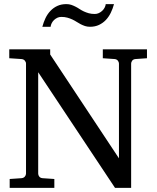

<svg xmlns="http://www.w3.org/2000/svg" viewBox="-20 -910 761 930"><path d="M636.2 -624Q625.5 -623 620.4 -616.2Q615.2 -609.4 615.2 -602.1V0H537.1L165 -560.1V-68.8Q165 -61.5 170.2 -54.7Q175.3 -47.9 186 -46.9L243.2 -43V0H26.9V-43L84 -46.9Q94.7 -47.9 100.3 -54.7Q106 -61.5 106 -68.8V-602.1Q106 -609.4 100.3 -616.2Q94.7 -623 84 -624L24.9 -627.9V-670.9H223.1V-646L556.2 -143.1V-602.1Q556.2 -609.4 550.8 -616.2Q545.4 -623 535.2 -624L478 -627.9V-670.9H691.9V-627.9ZM532.2 -890.1Q526.4 -868.2 516.6 -848.1Q506.8 -828.1 492.7 -813.2Q478.5 -798.3 459.5 -789.3Q440.4 -780.3 416 -780.3Q402.8 -780.3 391.8 -783.9Q380.9 -787.6 370.8 -792.7Q360.8 -797.9 351.1 -804.2Q341.3 -810.5 330.3 -815.7Q319.3 -820.8 306.2 -824.5Q293 -828.1 276.9 -828.1Q266.6 -828.1 257.8 -824Q249 -819.8 241.9 -813.2Q234.9 -806.6 230.5 -797.9Q226.1 -789.1 225.1 -780.3H185.1Q190.9 -802.2 200.4 -822.3Q210 -842.3 224.4 -857.4Q238.8 -872.6 257.8 -881.3Q276.9 -890.1 301.3 -890.1Q314.5 -890.1 325.2 -886.5Q335.9 -882.8 345.9 -877.7Q356 -872.6 365.5 -866.2Q375 -859.9 386 -854.7Q397 -849.6 409.9 -845.9Q422.9 -842.3 439 -842.3Q449.2 -842.3 458.3 -846.4Q467.3 -850.6 474.6 -857.2Q481.9 -863.8 486.6 -872.6Q491.2 -881.3 492.2 -890.1Z"/></svg>

Font: Charis SIL Afr
Style: Regular
Weight: 400
Foundry: SIL International
Version: Version 5.000